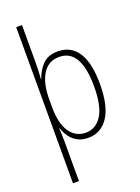

<svg xmlns="http://www.w3.org/2000/svg" viewBox="-181 -837 840 1149"><g transform="rotate(-20 239.0 -263.0)"><path d="M431 -270Q431 -129 384 -59.5Q337 10 257 10Q216 10 187.5 -6Q159 -22 141 -47.5Q123 -73 114 -102H111Q112 -85 113 -62.5Q114 -40 114 -16V234H76V-760H113V-526Q113 -503 112 -473Q111 -443 109 -417H111Q127 -466 161.5 -502.5Q196 -539 260 -539Q343 -539 387 -471.5Q431 -404 431 -270ZM393 -269Q393 -385 359 -445Q325 -505 256 -505Q187 -505 150.5 -447Q114 -389 114 -284V-239Q114 -133 151.5 -78.5Q189 -24 253 -24Q316 -24 354.5 -82.5Q393 -141 393 -269Z"/></g></svg>

Font: Noto Sans Khmer UI Condensed ExtraLight
Style: Regular
Weight: 200
Width: 3
Designer: Danh Hong and the Monotype Design Team
Foundry: Monotype Imaging Inc.
Version: Version 2.002; ttfautohint (v1.8.4.7-5d5b)